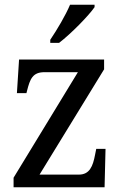

<svg xmlns="http://www.w3.org/2000/svg" viewBox="-20 -786 513 806"><path d="M191 -619V-606H228C279 -645 353 -721 377 -756V-766H274C255 -721 220 -662 191 -619ZM37 0H419L423 -161H384L379 -136C370 -88 356 -53 311 -53H146L417 -495V-536H60L51 -395H91L93 -403C106 -455 117 -483 167 -483H307L37 -40Z"/></svg>

Font: Noto Serif Lao SemiCondensed
Style: Regular
Weight: 400
Width: 4
Designer: Monotype Design Team
Foundry: Monotype Imaging Inc.
Version: Version 2.003